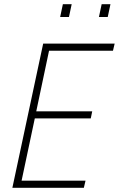

<svg xmlns="http://www.w3.org/2000/svg" viewBox="-20 -896 567 916"><path d="M39 0 186 -688H527L519 -654H214L153 -365H420L413 -331H146L83 -34H388L380 0ZM452 -815 465 -876H507L494 -815ZM267 -815 280 -876H322L309 -815Z"/></svg>

Font: Saira SemiCondensed Thin
Style: Italic
Weight: 250
Width: 4
Italic angle: -12°
Designer: Hector Gatti with collaboration of the Omnibus-Type team
Foundry: Omnibus-Type
Version: Version 1.101